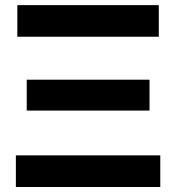

<svg xmlns="http://www.w3.org/2000/svg" viewBox="-20 -748 705 768"><path d="M43.5 0V-126.5H621.1V0ZM86.9 -305.7V-429.2H578.1V-305.7ZM49.3 -601.1V-727.5H615.2V-601.1Z"/></svg>

Font: Inter 24pt
Style: Bold
Weight: 700
Designer: Rasmus Andersson
Foundry: rsms
Version: Version 4.001;git-66647c0bb